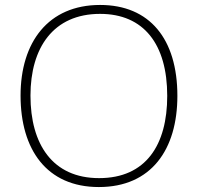

<svg xmlns="http://www.w3.org/2000/svg" viewBox="-20 -745 799 775"><path d="M696 -358C696 -588 584 -725 384 -725C175 -725 63 -575 63 -359C63 -142 168 10 379 10C591 10 696 -142 696 -358ZM103 -359C103 -552 195 -689 384 -689C560 -689 655 -567 655 -358C655 -160 569 -26 380 -26C192 -26 103 -163 103 -359Z"/></svg>

Font: Noto Sans Gurmukhi ExtraLight
Style: Regular
Weight: 200
Designer: Jelle Bosma - Monotype Design Team
Foundry: Monotype Imaging Inc.
Version: Version 2.004